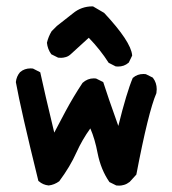

<svg xmlns="http://www.w3.org/2000/svg" viewBox="-20 -583 540 603"><path d="M76.2 -368.2Q79.1 -368.2 83.5 -367.7L106.4 -356Q119.6 -294.4 150.4 -166.5L185.5 -232.9Q210.4 -279.3 239.3 -322.8Q254.9 -336.9 274.9 -336.9Q277.8 -336.9 281.7 -336.4L304.2 -325.2Q317.4 -283.2 351.6 -187.5Q377.9 -293.5 397 -338.4L397.9 -338.9Q411.1 -350.6 430.7 -350.6Q433.6 -350.6 438 -350.1L459.5 -339.4L460.4 -338.4Q472.2 -323.2 472.2 -302.7Q472.2 -297.4 471.2 -290.5Q445.8 -231.9 408.2 -34.7L387.2 -11.7Q378.4 -4.9 369.6 -2.4Q360.8 0 355.2 0Q349.6 0 345.2 -0.5L323.7 -11.2Q296.9 -49.8 286.6 -101.6Q278.3 -146 263.7 -179.7Q238.3 -144.5 220.2 -104.5Q200.2 -59.6 166 -13.7Q150.4 -2.4 132.8 -0.5Q114.7 -2.4 102.1 -13.7L100.6 -14.6Q45.4 -238.3 29.8 -325.2Q31.7 -343.3 43 -356.4Q56.6 -368.2 76.2 -368.2ZM202.6 -413.1Q195.3 -406.2 186.8 -403.8Q178.2 -401.4 172.6 -401.4Q167 -401.4 162.6 -401.9L141.1 -412.6Q129.4 -428.7 127.4 -448.7Q131.8 -467.8 142.1 -484.9L158.7 -501.5Q184.1 -521 209 -541Q235.4 -563 270.5 -563H272L307.1 -542.5Q391.1 -452.6 395 -409.7V-408.2L384.3 -386.2L383.3 -385.7Q370.1 -374 350.6 -374Q347.7 -374 343.3 -374.5L321.3 -385.7Q294.9 -427.2 258.8 -464.4Z"/></svg>

Font: Bakudai
Style: Medium
Weight: 500
Version: Version 1.48